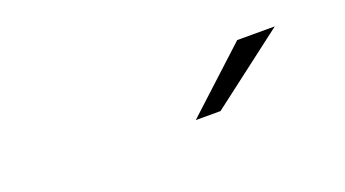

<svg xmlns="http://www.w3.org/2000/svg" viewBox="-27 -820 655 365"><g transform="rotate(-20 300.0 -637.0)"><path d="M327 -579 453 -695H529L377 -579Z"/></g></svg>

Font: Red Hat Mono
Style: Italic
Weight: 300
Italic angle: -12°
Monospace: yes
Designer: Pentagram, MCKL
Foundry: Pentagram, MCKL
Version: Version 1.023